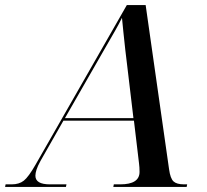

<svg xmlns="http://www.w3.org/2000/svg" viewBox="-81 -734 811 754"><path d="M-61 0 -59 -10H-35Q-6 -10 12.5 -24.5Q31 -39 59 -88L417 -714H491L583 -69Q588 -33 600.5 -21.5Q613 -10 642 -10H654L652 0H364L366 -10H391Q467 -10 467 -59Q467 -67 466.5 -76Q466 -85 465 -92L445 -260H168L78 -102Q67 -82 62.5 -68Q58 -54 58 -44Q58 -10 115 -10H180L178 0ZM295 -481 174 -270H443L419 -472Q415 -502 411 -538.5Q407 -575 403.5 -608.5Q400 -642 398 -664Q388 -643 370 -611.5Q352 -580 332 -545.5Q312 -511 295 -481Z"/></svg>

Font: Noto Serif Display Medium
Style: Italic
Weight: 500
Italic angle: -12°
Designer: Monotype Design Team
Foundry: Monotype Imaging Inc.
Version: Version 2.009